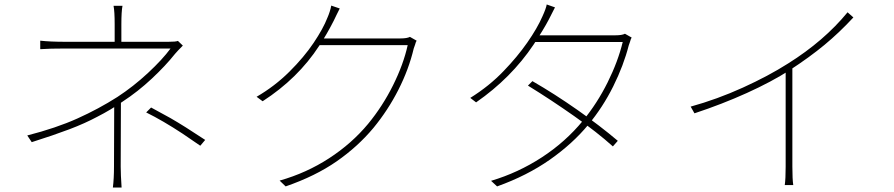

<svg xmlns="http://www.w3.org/2000/svg" viewBox="-20 -811 4000 859"><path d="M523 -702V-615H493V-702Q493 -760 488 -785H528Q523 -760 523 -702ZM763 -570Q721 -517 659 -459Q597 -401 528 -356Q475 -319 416 -289Q360 -259 290 -232.5Q220 -206 122 -175L102 -205Q231 -238 326.5 -281Q422 -324 505 -377Q577 -424 642 -484.5Q707 -545 743 -594H699H615H512H408H322H274Q202 -594 160 -591V-629Q205 -624 274 -624H320H401H499H598H682H733Q767 -624 776 -628L798 -607Q774 -583 763 -570ZM520 -66Q520 -30 524 28H485Q490 -12 490 -66L491 -348L521 -363ZM797 -213Q709 -271 634 -308L656 -330Q723 -294 742 -283Q803 -248 898 -185L876 -159Z M1837 -611 1831 -594Q1809 -501 1762.5 -409.5Q1716 -318 1651 -239Q1581 -155 1486 -89Q1391 -23 1258 23L1231 -3Q1351 -37 1452.5 -103Q1554 -169 1627 -257Q1692 -336 1738.5 -429.5Q1785 -523 1804 -609H1400L1418 -639H1644H1726H1770Q1801 -639 1814 -646L1844 -629Q1840 -623 1837 -611ZM1486 -745 1473 -718Q1442 -657 1408 -606Q1313 -460 1155 -358L1128 -378Q1209 -425 1274.5 -490Q1340 -555 1383 -619Q1426 -683 1445 -732Q1450 -743 1455 -758.5Q1460 -774 1462 -786L1500 -773Z M2744 -181 2722 -156Q2652 -219 2549 -291.5Q2446 -364 2342 -428L2362 -448Q2461 -391 2563 -319.5Q2665 -248 2744 -181ZM2799 -625 2793 -608Q2770 -518 2723.5 -424.5Q2677 -331 2612 -253Q2542 -168 2440 -96.5Q2338 -25 2204 23L2177 -2Q2298 -38 2404 -107Q2510 -176 2588 -271Q2652 -349 2698.5 -442.5Q2745 -536 2766 -623H2363L2381 -653H2732Q2763 -653 2776 -660L2806 -643Q2802 -637 2799 -625ZM2435 -723Q2412 -679 2367 -611Q2267 -462 2110 -353L2084 -373Q2169 -426 2233 -493Q2294 -556 2339 -620.5Q2384 -685 2407 -738Q2423 -773 2426 -791L2463 -778Z M3506 -527Q3667 -628 3772 -756L3798 -733Q3735 -665 3668.5 -610Q3602 -555 3513 -497Q3432 -445 3321.5 -395Q3211 -345 3087 -304L3070 -334Q3189 -367 3303.5 -419Q3418 -471 3506 -527ZM3525 -527V-65Q3525 -9 3529 17H3491Q3495 -11 3495 -65V-509Z"/></svg>

Font: Merged Yaku Han JP Thin
Style: Regular
Weight: 250
Designer: Ryoko NISHIZUKA 西塚涼子 (kana, bopomofo & ideographs); Paul D. Hunt (Latin, Greek & Cyrillic); Sandoll Communications 산돌커뮤니
Foundry: Adobe
Version: Version 2.004